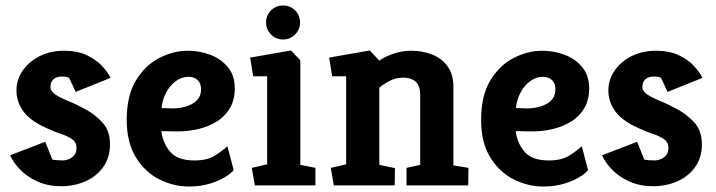

<svg xmlns="http://www.w3.org/2000/svg" viewBox="-20 -676 2610 700"><path d="M203 3Q156 3 117.5 -14Q79 -31 53.5 -57.5Q28 -84 17 -110L145 -159L171 -94Q177 -93 187.5 -92Q198 -91 209 -91Q219 -91 230.5 -95.5Q242 -100 250.5 -110Q259 -120 259 -137Q259 -158 241.5 -169.5Q224 -181 202 -188Q180 -195 166 -202Q96 -230 68 -266.5Q40 -303 40 -346Q40 -386 63 -419Q86 -452 125 -471.5Q164 -491 213 -491Q262 -491 296 -475Q330 -459 351.5 -436Q373 -413 383 -392L256 -341L232 -392Q232 -392 225.5 -394.5Q219 -397 208 -397Q193 -397 183.5 -392.5Q174 -388 169 -379.5Q164 -371 164 -359Q164 -343 182.5 -331Q201 -319 229.5 -307.5Q258 -296 287 -280Q324 -261 352.5 -230.5Q381 -200 381 -150Q381 -101 356 -66.5Q331 -32 290.5 -14.5Q250 3 203 3Z M669 4Q612 4 560 -22.5Q508 -49 475 -103Q442 -157 442 -239Q442 -327 475.5 -382.5Q509 -438 560.5 -464.5Q612 -491 665 -491Q707 -491 746 -476.5Q785 -462 810.5 -431.5Q836 -401 836 -354Q836 -312 818.5 -282Q801 -252 770.5 -233Q740 -214 701 -205Q662 -196 619 -197L568 -198Q574 -153 601 -122Q628 -91 689 -91Q735 -91 763 -108.5Q791 -126 809 -143L832 -56Q823 -44 800 -30Q777 -16 743.5 -6Q710 4 669 4ZM569 -282 602 -281Q621 -280 640.5 -283.5Q660 -287 676.5 -295Q693 -303 703 -316.5Q713 -330 713 -350Q713 -373 700 -384.5Q687 -396 667 -396Q643 -396 621.5 -380.5Q600 -365 586 -339Q572 -313 569 -282Z M909 0 898 -64 954 -77V-398H903L892 -466L1041 -492L1075 -456V-75L1130 -64V0ZM1012 -532Q986 -532 968 -550.5Q950 -569 950 -594Q950 -620 968 -638Q986 -656 1012 -656Q1038 -656 1056 -638Q1074 -620 1074 -594Q1074 -569 1056 -550.5Q1038 -532 1012 -532Z M1197 0 1186 -64 1242 -77V-398H1191L1180 -466L1328 -492L1363 -455Q1382 -469 1414 -480Q1446 -491 1479 -491Q1521 -491 1556 -477Q1591 -463 1612 -434Q1633 -405 1633 -359V-73L1688 -64L1687 0H1462V-64L1512 -75V-331Q1512 -363 1495.5 -378Q1479 -393 1450 -393Q1421 -393 1395.5 -378.5Q1370 -364 1363 -356V-75L1420 -63L1419 0Z M1961 4Q1904 4 1852 -22.5Q1800 -49 1767 -103Q1734 -157 1734 -239Q1734 -327 1767.5 -382.5Q1801 -438 1852.5 -464.5Q1904 -491 1957 -491Q1999 -491 2038 -476.5Q2077 -462 2102.5 -431.5Q2128 -401 2128 -354Q2128 -312 2110.5 -282Q2093 -252 2062.5 -233Q2032 -214 1993 -205Q1954 -196 1911 -197L1860 -198Q1866 -153 1893 -122Q1920 -91 1981 -91Q2027 -91 2055 -108.5Q2083 -126 2101 -143L2124 -56Q2115 -44 2092 -30Q2069 -16 2035.5 -6Q2002 4 1961 4ZM1861 -282 1894 -281Q1913 -280 1932.5 -283.5Q1952 -287 1968.5 -295Q1985 -303 1995 -316.5Q2005 -330 2005 -350Q2005 -373 1992 -384.5Q1979 -396 1959 -396Q1935 -396 1913.5 -380.5Q1892 -365 1878 -339Q1864 -313 1861 -282Z M2361 3Q2314 3 2275.5 -14Q2237 -31 2211.5 -57.5Q2186 -84 2175 -110L2303 -159L2329 -94Q2335 -93 2345.5 -92Q2356 -91 2367 -91Q2377 -91 2388.5 -95.5Q2400 -100 2408.5 -110Q2417 -120 2417 -137Q2417 -158 2399.5 -169.5Q2382 -181 2360 -188Q2338 -195 2324 -202Q2254 -230 2226 -266.5Q2198 -303 2198 -346Q2198 -386 2221 -419Q2244 -452 2283 -471.5Q2322 -491 2371 -491Q2420 -491 2454 -475Q2488 -459 2509.5 -436Q2531 -413 2541 -392L2414 -341L2390 -392Q2390 -392 2383.5 -394.5Q2377 -397 2366 -397Q2351 -397 2341.5 -392.5Q2332 -388 2327 -379.5Q2322 -371 2322 -359Q2322 -343 2340.5 -331Q2359 -319 2387.5 -307.5Q2416 -296 2445 -280Q2482 -261 2510.5 -230.5Q2539 -200 2539 -150Q2539 -101 2514 -66.5Q2489 -32 2448.5 -14.5Q2408 3 2361 3Z"/></svg>

Font: Kreon
Style: Bold
Weight: 700
Designer: Julia Petretta
Foundry: Julia Petretta and Eli Heuer
Version: Version 2.002